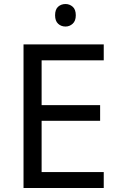

<svg xmlns="http://www.w3.org/2000/svg" viewBox="-20 -935 596 955"><path d="M496 0H97V-714H496V-635H187V-412H478V-334H187V-79H496ZM306 -915Q326 -915 341.5 -901.5Q357 -888 357 -859Q357 -831 341.5 -817Q326 -803 306 -803Q284 -803 269 -817Q254 -831 254 -859Q254 -888 269 -901.5Q284 -915 306 -915Z"/></svg>

Font: Noto Music
Style: Regular
Weight: 400
Designer: Monotype Design Team, Benjamin Yang
Foundry: Monotype Imaging Inc.
Version: Version 2.002; ttfautohint (v1.8.4.7-5d5b)